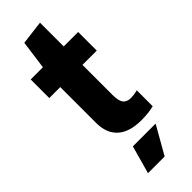

<svg xmlns="http://www.w3.org/2000/svg" viewBox="-303 -734 978 978"><g transform="rotate(-45 186.0 -245.5)"><path d="M137 69H301L215 220H95ZM263 6Q177 6 133 -33.5Q89 -73 89 -148V-406H10V-540H98L119 -695L248 -711V-540H352V-406H249V-188Q249 -146 262.5 -129Q276 -112 304 -112Q315 -112 327 -113.5Q339 -115 353 -119V-4Q333 1 309.5 3.5Q286 6 263 6Z"/></g></svg>

Font: Encode Sans Compressed
Style: ExtraBold
Weight: 800
Designer: Pablo Impallari, Andres Torresi
Foundry: Pablo Impallari, Andres Torresi
Version: Version 1.000; ttfautohint (v1.00) -l 8 -r 50 -G 200 -x 14 -